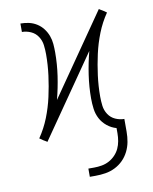

<svg xmlns="http://www.w3.org/2000/svg" viewBox="-81 -584 661 828"><g transform="rotate(-10 250.0 -170.0)"><path d="M270 183H245V147H270Q287 147 304 144Q321 141 336 133Q351 125 363 112.5Q375 100 382 85Q389 70 392 53Q395 36 395 19V-4Q373 -10 354.5 -25Q336 -40 325.5 -60Q315 -80 312 -103Q309 -126 309 -149Q309 -200 316.5 -251Q324 -302 337 -352L91 3L87 0Q87 0 87 0Q87 0 87 0L75 -7L59 -18Q85 -56 102 -99Q119 -142 129 -187Q139 -232 145 -278Q151 -324 151 -370Q151 -390 148.5 -410.5Q146 -431 134.5 -448.5Q123 -466 104 -474.5Q85 -483 65 -483V-520Q84 -520 102 -516Q120 -512 136 -502Q152 -492 163.5 -477Q175 -462 181.5 -444.5Q188 -427 189.5 -408.5Q191 -390 191 -371Q191 -320 183.5 -269Q176 -218 163 -168L409 -523L413 -520Q413 -520 413 -520Q413 -520 413 -520L425 -513L441 -502Q415 -464 398 -421Q381 -378 371 -333Q361 -288 355 -242Q349 -196 349 -150Q349 -130 351.5 -109.5Q354 -89 365.5 -71.5Q377 -54 396 -45.5Q415 -37 435 -37V19Q435 42 431 63.5Q427 85 417 105Q407 125 391.5 140.5Q376 156 356 166Q336 176 314 179.5Q292 183 270 183Z"/></g></svg>

Font: Iosevka SS04 Extralight
Style: Regular
Weight: 200
Monospace: yes
Designer: Belleve Invis
Foundry: Belleve Invis
Version: Version 19.0.0; ttfautohint (v1.8.4)